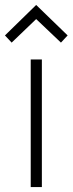

<svg xmlns="http://www.w3.org/2000/svg" viewBox="-39 -755 293 775"><path d="M85 0V-515H130V0ZM-19 -612 107 -735 234 -612 207 -583 107 -678 8 -583Z"/></svg>

Font: Oxanium ExtraLight
Style: Regular
Weight: 200
Designer: Severin Meyer
Version: Version 2.000